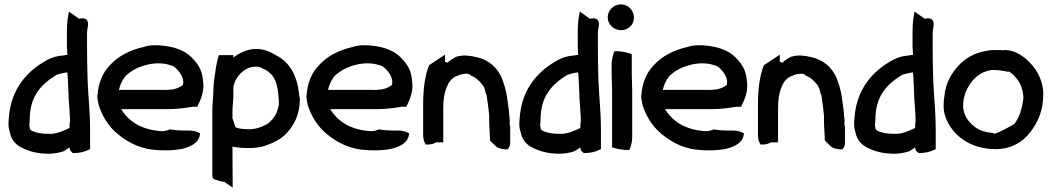

<svg xmlns="http://www.w3.org/2000/svg" viewBox="-20 -689 4808 878"><path d="M20 -103C22 -94 24 -89 26 -80C32 -49 54 -25 81 -13C114 4 154 14 202 14C223 14 249 10 270 3L271 2H272C280 -3 288 -8 294 -12V-13L297 -15L302 1C304 3 309 6 310 7L312 11H317C343 11 369 5 387 -5L392 -7V-101C392 -173 384 -243 381 -313L380 -344C379 -385 378 -432 378 -474V-526C378 -536 378 -542 379 -552C381 -565 389 -586 374 -601C360 -608 349 -605 342 -603L295 -636L293 -623C287 -595 286 -567 286 -534V-484C286 -476 286 -470 287 -460C287 -454 288 -447 288 -438C281 -438 275 -436 267 -435C220 -432 191 -413 160 -393C90 -345 34 -273 22 -166C20 -146 17 -123 20 -104ZM114 -116C114 -122 116 -132 116 -142C116 -251 170 -305 239 -347C250 -351 271 -356 288 -358V-350H289C290 -340 294 -242 294 -242C294 -225 298 -195 298 -180C299 -165 300 -152 300 -136L298 -117V-104C273 -92 238 -75 204 -77C188 -77 174 -78 161 -80C143 -84 120 -90 117 -99C116 -104 115 -110 114 -116Z M425 -253C425 -238 428 -223 431 -210C445 -163 472 -119 506 -87C550 -47 606 -14 674 -5C723 1 773 0 816 -9C849 -18 889 -34 894 -73L895 -79C883 -86 867 -92 847 -92H818C798 -92 777 -94 759 -97H756C748 -94 740 -90 722 -89C631 -94 570 -131 534 -190H747C789 -190 826 -195 861 -201H882C895 -227 912 -263 910 -304L907 -331C903 -374 878 -405 855 -428C825 -457 783 -473 734 -479C701 -484 664 -484 636 -474C577 -461 520 -433 482 -390C450 -358 429 -308 426 -253ZM524 -277C529 -301 537 -318 550 -336C556 -345 564 -350 574 -358C613 -388 693 -413 759 -391H760C779 -386 793 -370 804 -354C812 -342 817 -331 818 -316C818 -313 817 -308 817 -301C804 -291 791 -284 769 -280L746 -278C740 -277 733 -278 726 -278H532C529 -278 527 -277 524 -277Z M951 116C951 126 958 132 969 134C983 139 994 142 1005 142L1044 169L1043 -19C1047 -17 1051 -16 1058 -16C1076 -13 1100 -12 1121 -12C1149 -12 1173 -16 1197 -24C1231 -36 1261 -51 1286 -75C1322 -112 1351 -162 1351 -233V-243L1350 -244C1349 -247 1349 -248 1348 -254C1340 -342 1306 -405 1239 -438C1217 -452 1190 -463 1159 -465C1114 -468 1074 -446 1047 -426V-437H981C969 -402 965 -361 959 -322C957 -301 955 -277 955 -254C954 -231 951 -212 951 -186ZM1043 -148V-179C1043 -202 1046 -218 1047 -242V-280C1047 -285 1047 -290 1048 -297C1058 -338 1096 -382 1145 -384C1160 -385 1168 -383 1177 -378C1214 -362 1240 -339 1249 -285L1252 -264C1254 -245 1256 -228 1255 -209C1253 -199 1247 -179 1244 -171C1233 -151 1218 -131 1200 -121C1177 -108 1150 -98 1120 -98C1097 -98 1076 -100 1062 -105L1061 -106H1059C1059 -106 1058 -106 1057 -107Z M1381 -253C1381 -238 1384 -223 1387 -210C1401 -163 1428 -119 1462 -87C1506 -47 1562 -14 1630 -5C1679 1 1729 0 1772 -9C1805 -18 1845 -34 1850 -73L1851 -79C1839 -86 1823 -92 1803 -92H1774C1754 -92 1733 -94 1715 -97H1712C1704 -94 1696 -90 1678 -89C1587 -94 1526 -131 1490 -190H1703C1745 -190 1782 -195 1817 -201H1838C1851 -227 1868 -263 1866 -304L1863 -331C1859 -374 1834 -405 1811 -428C1781 -457 1739 -473 1690 -479C1657 -484 1620 -484 1592 -474C1533 -461 1476 -433 1438 -390C1406 -358 1385 -308 1382 -253ZM1480 -277C1485 -301 1493 -318 1506 -336C1512 -345 1520 -350 1530 -358C1569 -388 1649 -413 1715 -391H1716C1735 -386 1749 -370 1760 -354C1768 -342 1773 -331 1774 -316C1774 -313 1773 -308 1773 -301C1760 -291 1747 -284 1725 -280L1702 -278C1696 -277 1689 -278 1682 -278H1488C1485 -278 1483 -277 1480 -277Z M1915 -71C1915 -54 1920 -38 1927 -28H1934C1950 -28 1962 -31 1974 -38H2007V-197C2007 -227 2011 -264 2022 -288V-289C2027 -300 2033 -314 2041 -322C2047 -329 2062 -341 2072 -342H2074L2075 -344C2086 -349 2099 -352 2117 -352C2120 -352 2132 -348 2135 -342H2136C2156 -335 2170 -321 2183 -305V-304H2184C2192 -296 2197 -283 2200 -267V-266L2205 -254C2210 -225 2214 -192 2217 -161V-138C2217 -121 2218 -105 2219 -90C2219 -75 2221 -60 2221 -46C2231 -36 2242 -26 2252 -16C2262 -11 2277 -6 2294 -6H2300C2307 -11 2313 -22 2313 -34V-112C2309 -116 2311 -131 2311 -138V-140C2309 -154 2308 -169 2307 -185C2304 -204 2301 -228 2298 -249C2294 -277 2284 -308 2274 -334C2254 -378 2218 -415 2158 -428C2126 -435 2100 -439 2069 -430H2067C2056 -424 2046 -418 2036 -411L2027 -402C2023 -404 2019 -405 2015 -406V-439L1944 -392L1943 -393C1922 -342 1915 -278 1915 -208Z M2356 -103C2358 -94 2360 -89 2362 -80C2368 -49 2390 -25 2417 -13C2450 4 2490 14 2538 14C2559 14 2585 10 2606 3L2607 2H2608C2616 -3 2624 -8 2630 -12V-13L2633 -15L2638 1C2640 3 2645 6 2646 7L2648 11H2653C2679 11 2705 5 2723 -5L2728 -7V-101C2728 -173 2720 -243 2717 -313L2716 -344C2715 -385 2714 -432 2714 -474V-526C2714 -536 2714 -542 2715 -552C2717 -565 2725 -586 2710 -601C2696 -608 2685 -605 2678 -603L2631 -636L2629 -623C2623 -595 2622 -567 2622 -534V-484C2622 -476 2622 -470 2623 -460C2623 -454 2624 -447 2624 -438C2617 -438 2611 -436 2603 -435C2556 -432 2527 -413 2496 -393C2426 -345 2370 -273 2358 -166C2356 -146 2353 -123 2356 -104ZM2450 -116C2450 -122 2452 -132 2452 -142C2452 -251 2506 -305 2575 -347C2586 -351 2607 -356 2624 -358V-350H2625C2626 -340 2630 -242 2630 -242C2630 -225 2634 -195 2634 -180C2635 -165 2636 -152 2636 -136L2634 -117V-104C2609 -92 2574 -75 2540 -77C2524 -77 2510 -78 2497 -80C2479 -84 2456 -90 2453 -99C2452 -104 2451 -110 2450 -116Z M2759 -610C2759 -576 2788 -551 2820 -551C2852 -551 2879 -575 2879 -608C2879 -642 2852 -669 2819 -669C2787 -669 2759 -643 2759 -610ZM2777 -352C2777 -326 2779 -304 2779 -277V-15C2798 -9 2825 -3 2852 -3H2858C2865 -20 2871 -39 2871 -62V-277C2871 -304 2869 -326 2869 -352V-442C2848 -449 2823 -455 2796 -455H2790C2783 -438 2777 -419 2777 -395Z M2912 -253C2912 -238 2915 -223 2918 -210C2932 -163 2959 -119 2993 -87C3037 -47 3093 -14 3161 -5C3210 1 3260 0 3303 -9C3336 -18 3376 -34 3381 -73L3382 -79C3370 -86 3354 -92 3334 -92H3305C3285 -92 3264 -94 3246 -97H3243C3235 -94 3227 -90 3209 -89C3118 -94 3057 -131 3021 -190H3234C3276 -190 3313 -195 3348 -201H3369C3382 -227 3399 -263 3397 -304L3394 -331C3390 -374 3365 -405 3342 -428C3312 -457 3270 -473 3221 -479C3188 -484 3151 -484 3123 -474C3064 -461 3007 -433 2969 -390C2937 -358 2916 -308 2913 -253ZM3011 -277C3016 -301 3024 -318 3037 -336C3043 -345 3051 -350 3061 -358C3100 -388 3180 -413 3246 -391H3247C3266 -386 3280 -370 3291 -354C3299 -342 3304 -331 3305 -316C3305 -313 3304 -308 3304 -301C3291 -291 3278 -284 3256 -280L3233 -278C3227 -277 3220 -278 3213 -278H3019C3016 -278 3014 -277 3011 -277Z M3446 -71C3446 -54 3451 -38 3458 -28H3465C3481 -28 3493 -31 3505 -38H3538V-197C3538 -227 3542 -264 3553 -288V-289C3558 -300 3564 -314 3572 -322C3578 -329 3593 -341 3603 -342H3605L3606 -344C3617 -349 3630 -352 3648 -352C3651 -352 3663 -348 3666 -342H3667C3687 -335 3701 -321 3714 -305V-304H3715C3723 -296 3728 -283 3731 -267V-266L3736 -254C3741 -225 3745 -192 3748 -161V-138C3748 -121 3749 -105 3750 -90C3750 -75 3752 -60 3752 -46C3762 -36 3773 -26 3783 -16C3793 -11 3808 -6 3825 -6H3831C3838 -11 3844 -22 3844 -34V-112C3840 -116 3842 -131 3842 -138V-140C3840 -154 3839 -169 3838 -185C3835 -204 3832 -228 3829 -249C3825 -277 3815 -308 3805 -334C3785 -378 3749 -415 3689 -428C3657 -435 3631 -439 3600 -430H3598C3587 -424 3577 -418 3567 -411L3558 -402C3554 -404 3550 -405 3546 -406V-439L3475 -392L3474 -393C3453 -342 3446 -278 3446 -208Z M3887 -103C3889 -94 3891 -89 3893 -80C3899 -49 3921 -25 3948 -13C3981 4 4021 14 4069 14C4090 14 4116 10 4137 3L4138 2H4139C4147 -3 4155 -8 4161 -12V-13L4164 -15L4169 1C4171 3 4176 6 4177 7L4179 11H4184C4210 11 4236 5 4254 -5L4259 -7V-101C4259 -173 4251 -243 4248 -313L4247 -344C4246 -385 4245 -432 4245 -474V-526C4245 -536 4245 -542 4246 -552C4248 -565 4256 -586 4241 -601C4227 -608 4216 -605 4209 -603L4162 -636L4160 -623C4154 -595 4153 -567 4153 -534V-484C4153 -476 4153 -470 4154 -460C4154 -454 4155 -447 4155 -438C4148 -438 4142 -436 4134 -435C4087 -432 4058 -413 4027 -393C3957 -345 3901 -273 3889 -166C3887 -146 3884 -123 3887 -104ZM3981 -116C3981 -122 3983 -132 3983 -142C3983 -251 4037 -305 4106 -347C4117 -351 4138 -356 4155 -358V-350H4156C4157 -340 4161 -242 4161 -242C4161 -225 4165 -195 4165 -180C4166 -165 4167 -152 4167 -136L4165 -117V-104C4140 -92 4105 -75 4071 -77C4055 -77 4041 -78 4028 -80C4010 -84 3987 -90 3984 -99C3983 -104 3982 -110 3981 -116Z M4299 -252C4294 -224 4292 -186 4303 -156C4334 -68 4419 -7 4532 -7C4620 -7 4675 -54 4709 -110C4733 -147 4748 -192 4750 -240C4756 -310 4725 -366 4691 -401C4681 -412 4672 -419 4662 -428H4661C4639 -444 4604 -465 4563 -459C4562 -459 4559 -460 4556 -460H4520C4508 -460 4498 -458 4484 -455C4436 -447 4394 -422 4365 -391C4330 -354 4304 -307 4299 -252ZM4384 -203C4384 -228 4389 -249 4396 -268C4412 -306 4438 -340 4476 -358C4489 -363 4505 -369 4520 -369C4543 -369 4567 -366 4588 -361H4590C4592 -361 4593 -362 4595 -362C4607 -352 4618 -345 4626 -333V-332H4627C4646 -311 4660 -277 4660 -238C4660 -235 4658 -234 4658 -228C4653 -190 4640 -149 4618 -122C4616 -120 4520 -64 4521 -81C4491 -83 4463 -91 4443 -105C4411 -127 4386 -160 4384 -203Z"/></svg>

Font: SolarCharger
Style: 750
Weight: 700
Designer: Mew Too
Foundry: Cannot Into Space Fonts/KineticPlasma Fonts
Version: Version 1.100